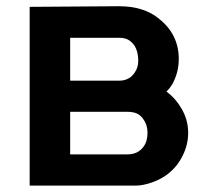

<svg xmlns="http://www.w3.org/2000/svg" viewBox="-20 -582 652 602"><path d="M353 -562.5Q432.5 -562.5 480 -522Q540.5 -473.5 540.5 -397Q540.5 -354.5 520 -317.5Q511.5 -304 502 -295Q529.5 -274.5 547 -245Q570 -208.5 570 -165.5Q570 -129 553.2 -94.8Q536.5 -60.5 507.5 -37.5Q487 -21 458 -10.5Q428.5 0 405 0H73V-560.5ZM200 -329H353Q385.5 -329 402 -354Q413.5 -370 413.5 -391.5Q413.5 -419.5 402 -438.5Q392.5 -452 381.2 -457.8Q370 -463.5 353 -463.5H200ZM200 -98H380Q412.5 -98 430 -122Q442.5 -139 442.5 -165.5Q442.5 -190 430 -207.5Q421 -221 409 -226.2Q397 -231.5 378 -231.5H200Z"/></svg>

Font: Russisch Sans
Style: Bold
Weight: 700
Designer: Michael Sharanda (font) & Cristiano Sobral (main changes)
Foundry: Michael Sharanda
Version: Version 2.00;September 8, 2020;FontCreator 13.0.0.2681 64-bi